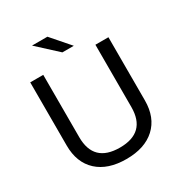

<svg xmlns="http://www.w3.org/2000/svg" viewBox="-202 -1019 1096 1166"><g transform="rotate(-30 346.0 -436.0)"><path d="M144.5 -60.5Q71.8 -127.4 71.8 -247.1V-689.9H163.1V-252.9Q163.1 -74.2 346.2 -74.2Q528.8 -74.2 528.8 -252.9V-689.9H620.1V-247.1Q620.1 -127.4 547.4 -60.5Q475.1 5.9 346.2 5.9Q216.8 5.9 144.5 -60.5ZM192.9 -877.9H300.8L412.1 -750H332Z"/></g></svg>

Font: D-DIN Exp
Style: Regular
Weight: 400
Width: 7
Designer: Charles Nix
Foundry: Datto Inc.
Version: Version 1.00